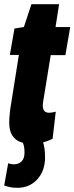

<svg xmlns="http://www.w3.org/2000/svg" viewBox="-25 -676 355 916"><path d="M241 -143 226 -14Q180 10 121 10Q96 10 72.5 1.5Q49 -7 34 -29Q19 -51 19 -92Q19 -108 21.5 -134Q24 -160 28 -181L65 -414H22L44 -540L89 -547L125 -656H257L240 -547H310L287 -413H217L182 -198Q181 -191 180 -184.5Q179 -178 179 -173Q179 -157 186 -147.5Q193 -138 211 -138Q217 -138 224 -139.5Q231 -141 241 -143ZM-5 209 14 103Q28 108 41 108Q63 108 77.5 94.5Q92 81 92 51Q92 33 89 20.5Q86 8 80 -6L177 -7Q184 10 187 30.5Q190 51 190 74Q190 139 153 179.5Q116 220 58 220Q39 220 24 217Q9 214 -5 209Z"/></svg>

Font: Georama Condensed ExtraBold
Style: Italic
Weight: 800
Width: 3
Italic angle: -9°
Designer: Jean-Baptiste Levee
Foundry: Production Type
Version: Version 1.000